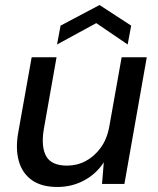

<svg xmlns="http://www.w3.org/2000/svg" viewBox="-20 -732 628 764"><path d="M208 12Q145 12 106.5 -15.5Q68 -43 54.5 -92.5Q41 -142 53 -207L106 -504H205L154 -216Q143 -147 164 -110Q185 -73 247 -73Q287 -73 321.5 -91.5Q356 -110 381 -144.5Q406 -179 415 -229L464 -504H564L475 0H386L393 -86Q363 -40 314.5 -14Q266 12 208 12ZM207 -555 221 -630 376 -712 502 -630 488 -555 363 -640Z"/></svg>

Font: DM Sans Medium
Style: Italic
Weight: 500
Italic angle: -10°
Designer: Colophon Foundry, Jonny Pinhorn
Foundry: Colophon Foundry
Version: Version 4.004;gftools[0.9.30]